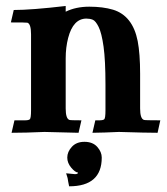

<svg xmlns="http://www.w3.org/2000/svg" viewBox="-20 -453 569 655"><path d="M215.8 182.6 212.4 165.5Q211.9 159.2 210.9 156Q210 152.8 210 152.3L205.6 138.2L235.8 141.1Q246.1 141.1 246.1 135.7Q236.3 134.8 222.9 118.9Q209.5 103 209.5 84.5Q209.5 64.9 225.1 47.9Q240.7 30.8 268.1 30.8Q296.4 30.8 311.8 48.1Q327.1 65.4 327.1 84.5Q327.1 182.6 215.8 182.6ZM517.6 0Q479.5 0 385.7 -2.9Q335.4 -0.5 295.4 0L305.2 -42.5H318.8Q331.1 -42.5 335.4 -45.9Q339.8 -49.3 339.8 -77.1V-165Q339.8 -247.1 333.3 -293.9Q326.7 -340.8 316.4 -361.3Q306.2 -381.8 296.4 -385.7Q286.6 -389.6 274.9 -389.6Q229.5 -389.6 212.4 -323.2Q204.1 -291 204.1 -253.9V-83Q204.1 -48.3 216.8 -43.9Q220.2 -42.5 257.8 -42.5L248 0Q209 -0.5 131.8 -2.9Q66.4 0 19.5 0L29.3 -42.5H64.9Q77.1 -42.5 81.5 -45.9Q85.9 -49.3 85.9 -77.1V-335.9Q85.9 -371.1 73.7 -375.5Q69.8 -376.5 17.1 -376.5L26.9 -418.9Q86.9 -418.9 204.1 -432.6V-413.1Q238.8 -430.2 284.7 -430.2Q331.1 -430.2 365.7 -419.9Q432.6 -399.4 449.7 -313Q458 -269.5 458 -201.2V-83Q458 -47.9 471.2 -43.9Q474.6 -42.5 526.9 -42.5Z"/></svg>

Font: Quaaykop
Style: Bold
Weight: 700
Designer: Tup Wanders
Foundry: Free font, DO NOT SELL
Version: Version 1.00;July 31, 2023;FontCreator 11.5.0.2430 64-bit